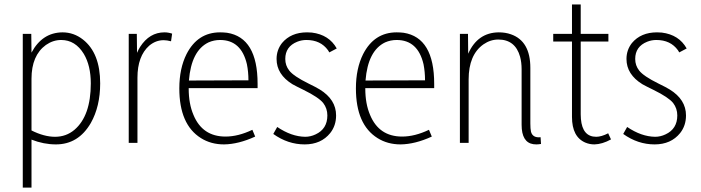

<svg xmlns="http://www.w3.org/2000/svg" viewBox="-20 -640 3140 860"><path d="M226.6 -27.3Q177.7 -27.3 121.1 -55.7V-287.1Q121.1 -391.6 185.5 -438.5Q217.8 -460.9 253.9 -460.9Q317.4 -460.9 355.5 -398.4Q386.7 -345.7 386.7 -266.6Q386.7 -121.1 313.5 -58.6Q276.4 -27.3 226.6 -27.3ZM121.1 200.2V-14.6Q175.8 6.8 230.5 6.8Q331.1 6.8 386.7 -88.9Q428.7 -163.1 428.7 -266.6Q428.7 -402.3 351.6 -462.9Q310.5 -495.1 259.8 -495.1Q168.9 -494.1 121.1 -404.3L120.1 -488.3H82V200.2Z M595.7 0V-292Q595.7 -388.7 648.4 -435.5Q677.7 -460 712.9 -460Q727.5 -460 746.1 -455.1L751 -489.3Q733.4 -495.1 716.8 -495.1Q649.4 -495.1 607.4 -429.7Q599.6 -417 593.8 -403.3L592.8 -488.3H556.6V0Z M1123 -28.3 1110.4 -58.6Q1046.9 -28.3 990.2 -28.3Q886.7 -28.3 846.7 -125Q825.2 -174.8 825.2 -243.2V-245.1H1133.8V-264.6Q1133.8 -471.7 997.1 -493.2Q981.4 -495.1 965.8 -495.1Q865.2 -495.1 815.4 -397.5Q783.2 -333 783.2 -244.1Q783.2 -82 879.9 -21.5Q924.8 6.8 983.4 6.8Q1048.8 5.9 1123 -28.3ZM965.8 -460.9Q1060.5 -460.9 1085.9 -352.5Q1092.8 -318.4 1092.8 -280.3L826.2 -279.3Q836.9 -413.1 914.1 -450.2Q938.5 -460.9 965.8 -460.9Z M1485.4 -123Q1485.4 -194.3 1412.1 -239.3Q1396.5 -249 1362.3 -265.6Q1294.9 -298.8 1275.4 -324.2Q1257.8 -346.7 1257.8 -376Q1257.8 -431.6 1311.5 -453.1Q1331.1 -460.9 1352.5 -460.9Q1416 -460.9 1449.2 -415Q1452.1 -410.2 1455.1 -405.3L1488.3 -422.9Q1454.1 -484.4 1377 -494.1Q1366.2 -495.1 1355.5 -495.1Q1283.2 -495.1 1243.2 -447.3Q1218.8 -416 1218.8 -376Q1218.8 -306.6 1290 -262.7Q1305.7 -253.9 1339.8 -237.3Q1407.2 -204.1 1427.7 -178.7Q1446.3 -154.3 1446.3 -123Q1446.3 -62.5 1393.6 -38.1Q1371.1 -27.3 1346.7 -27.3Q1285.2 -28.3 1221.7 -71.3L1204.1 -40Q1269.5 6.8 1344.7 6.8Q1418 6.8 1459 -43.9Q1485.4 -77.1 1485.4 -123Z M1914.1 -28.3 1901.4 -58.6Q1837.9 -28.3 1781.2 -28.3Q1677.7 -28.3 1637.7 -125Q1616.2 -174.8 1616.2 -243.2V-245.1H1924.8V-264.6Q1924.8 -471.7 1788.1 -493.2Q1772.5 -495.1 1756.8 -495.1Q1656.2 -495.1 1606.4 -397.5Q1574.2 -333 1574.2 -244.1Q1574.2 -82 1670.9 -21.5Q1715.8 6.8 1774.4 6.8Q1839.8 5.9 1914.1 -28.3ZM1756.8 -460.9Q1851.6 -460.9 1877 -352.5Q1883.8 -318.4 1883.8 -280.3L1617.2 -279.3Q1627.9 -413.1 1705.1 -450.2Q1729.5 -460.9 1756.8 -460.9Z M2401.4 -25.4Q2366.2 -21.5 2358.4 -49.8Q2355.5 -63.5 2355.5 -86.9V-335.9Q2355.5 -456.1 2268.6 -486.3Q2244.1 -495.1 2213.9 -495.1Q2119.1 -494.1 2077.1 -399.4L2076.2 -488.3H2040V0H2079.1V-284.2Q2079.1 -394.5 2145.5 -441.4Q2176.8 -462.9 2211.9 -462.9Q2288.1 -462.9 2309.6 -385.7Q2316.4 -360.4 2316.4 -330.1V-81.1Q2316.4 -2 2369.1 5.9Q2376 6.8 2382.8 6.8Q2390.6 6.8 2403.3 4.9Z M2716.8 -15.6 2704.1 -43Q2673.8 -27.3 2650.4 -27.3Q2588.9 -27.3 2582 -107.4Q2581.1 -118.2 2581.1 -127.9V-454.1H2705.1V-488.3H2581.1V-620.1H2542V-488.3H2458V-454.1H2542V-116.2Q2542 -26.4 2602.5 -1Q2621.1 6.8 2642.6 6.8Q2677.7 5.9 2716.8 -15.6Z M3052.7 -123Q3052.7 -194.3 2979.5 -239.3Q2963.9 -249 2929.7 -265.6Q2862.3 -298.8 2842.8 -324.2Q2825.2 -346.7 2825.2 -376Q2825.2 -431.6 2878.9 -453.1Q2898.4 -460.9 2919.9 -460.9Q2983.4 -460.9 3016.6 -415Q3019.5 -410.2 3022.5 -405.3L3055.7 -422.9Q3021.5 -484.4 2944.3 -494.1Q2933.6 -495.1 2922.9 -495.1Q2850.6 -495.1 2810.5 -447.3Q2786.1 -416 2786.1 -376Q2786.1 -306.6 2857.4 -262.7Q2873 -253.9 2907.2 -237.3Q2974.6 -204.1 2995.1 -178.7Q3013.7 -154.3 3013.7 -123Q3013.7 -62.5 2960.9 -38.1Q2938.5 -27.3 2914.1 -27.3Q2852.5 -28.3 2789.1 -71.3L2771.5 -40Q2836.9 6.8 2912.1 6.8Q2985.4 6.8 3026.4 -43.9Q3052.7 -77.1 3052.7 -123Z"/></svg>

Font: Yaldevi Colombo ExtraLight
Style: Regular
Weight: 275
Designer: Sol Matas, Denzil Rajitha, Kosala Senevirathne and Pathum Egodawatta
Foundry: Mooniak
Version: Version 1.020 ; ttfautohint (v1.6)